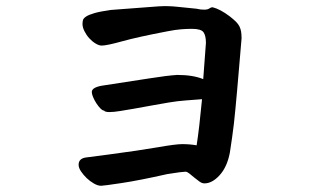

<svg xmlns="http://www.w3.org/2000/svg" viewBox="-20 -592 1040 626"><path d="M638.7 -268.6Q613.3 -266.6 586.4 -264.6Q559.6 -262.7 530.3 -257.8Q501 -252.9 472.2 -247.6Q443.4 -242.2 418 -237.8Q392.6 -233.4 371.6 -230Q350.6 -226.6 336.9 -226.6Q322.3 -226.6 319.3 -231.4Q314.5 -231.4 307.6 -238.3Q300.8 -245.1 294.4 -254.9Q288.1 -264.6 283.7 -274.9Q279.3 -285.2 279.3 -292Q279.3 -306.6 311.5 -312.5Q408.2 -327.1 466.8 -336.4Q525.4 -345.7 557.6 -347.7Q609.4 -347.7 642.6 -334L651.4 -452.1Q651.4 -475.6 643.6 -486.8Q635.7 -498 605.5 -498Q590.8 -498 571.3 -496.6Q551.8 -495.1 527.3 -490.2Q429.7 -471.7 378.9 -457.5Q328.1 -443.4 311.5 -443.4Q302.7 -443.4 291.5 -450.2Q280.3 -457 271 -467.3Q261.7 -477.5 255.4 -490.2Q249 -502.9 249 -513.7Q249 -520.5 250.5 -526.4Q252 -532.2 260.7 -538.1Q269.5 -543.9 288.1 -549.3Q306.6 -554.7 341.8 -559.6L497.1 -571.3Q528.3 -573.2 559.1 -569.8Q589.8 -566.4 621.1 -563.5Q632.8 -560.5 645.5 -560.5Q657.2 -560.5 662.6 -564.5Q668 -568.4 672.9 -568.4Q697.3 -562.5 728.5 -539.1Q741.2 -529.3 749 -521.5Q756.8 -513.7 760.7 -505.9Q764.6 -498 766.1 -488.8Q767.6 -479.5 767.6 -466.8Q762.7 -411.1 759.3 -369.1Q755.9 -327.1 752.9 -294.9Q750 -262.7 747.6 -237.3Q745.1 -211.9 742.7 -189.5Q740.2 -167 736.8 -144Q733.4 -121.1 729.5 -94.7Q720.7 -47.9 696.3 -21Q671.9 5.9 646.5 5.9Q638.7 5.9 630.4 0Q622.1 -5.9 613.3 -13.2Q604.5 -20.5 597.2 -26.4Q589.8 -32.2 585 -32.2Q580.1 -32.2 564.9 -30.3Q549.8 -28.3 525.4 -24.4Q434.6 -3.9 376 4.9Q317.4 13.7 309.6 13.7Q298.8 13.7 286.1 6.3Q273.4 -1 262.7 -11.2Q252 -21.5 244.1 -33.2Q236.3 -44.9 236.3 -54.7Q236.3 -75.2 260.3 -78.6Q284.2 -82 332 -87.9Q435.5 -101.6 494.1 -111.8Q552.7 -122.1 574.2 -122.1Q586.9 -122.1 598.6 -121.1Q610.4 -120.1 621.1 -118.2Q629.9 -174.8 638.7 -268.6Z"/></svg>

Font: JasonHandwriting1
Style: Regular
Weight: 400
Version: Version 1.48.20